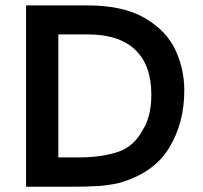

<svg xmlns="http://www.w3.org/2000/svg" viewBox="-20 -708 769 728"><path d="M78.8 0H250Q311.2 0 350.6 -2.5Q390 -5 430 -13.8Q562.5 -51.2 620.6 -146.2Q678.8 -241.2 678.8 -365Q678.8 -446.2 645 -518.8Q611.2 -591.2 529.4 -639.4Q447.5 -687.5 311.2 -687.5H78.8ZM553.8 -348.8Q553.8 -305 545 -271.9Q536.2 -238.8 523.8 -220Q488.8 -151.2 425 -131.2Q361.2 -111.2 281.2 -111.2H201.2V-577.5H313.8Q431.2 -577.5 492.5 -519.4Q553.8 -461.2 553.8 -348.8Z"/></svg>

Font: Cambay
Style: Bold
Weight: 700
Designer: Pooja Saxena
Foundry: Pooja Saxena
Version: Version 1.096;PS 001.096;hotconv 1.0.70;makeotf.lib2.5.58329